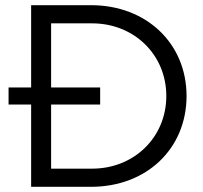

<svg xmlns="http://www.w3.org/2000/svg" viewBox="-20 -720 784 740"><path d="M100 0H331C545 0 699 -147 699 -350C699 -553 544 -700 331 -700H100V-383H13V-317H100ZM177 -70V-317H366V-383H177V-630H335C497 -630 621 -509 621 -350C621 -191 497 -70 335 -70Z"/></svg>

Font: Red Hat Display
Style: Regular
Weight: 400
Designer: Pentagram, MCKL
Foundry: Pentagram, MCKL
Version: Version 1.023